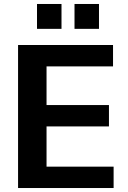

<svg xmlns="http://www.w3.org/2000/svg" viewBox="-20 -945 644 965"><path d="M548.1 -718.8V-611.3H213.9V-417H527.6V-309.6H213.9V-107.4H551V0H70.8V-718.8ZM354.5 -925H477.5V-800H354.5ZM166 -925H289.1V-800H166Z"/></svg>

Font: Min Sans VF VF
Style: Regular
Weight: 400
Designer: Jinseong-Kim, NotoSansCJK, Nunito
Foundry: Jinseong-Kim
Version: Version 1.420;Glyphs 3.1.2 (3151)